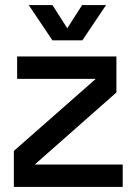

<svg xmlns="http://www.w3.org/2000/svg" viewBox="-20 -742 536 762"><path d="M35 0V-143L359 -428V-429H48V-518H442V-375L119 -90V-89H467V0ZM188 -582 94 -722H188L270 -594H224L306 -722H401L307 -582Z"/></svg>

Font: TikTok Sans 24pt Medium
Style: Regular
Weight: 500
Version: Version 4.000